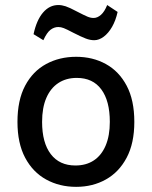

<svg xmlns="http://www.w3.org/2000/svg" viewBox="-20 -730 604 764"><path d="M49.5 0ZM280 -71.5Q323 -71.5 353.5 -91.8Q384 -112 400.5 -151Q417 -190 417 -245Q417 -328.5 383.2 -374.2Q349.5 -420 285.5 -420Q243 -420 212 -399.5Q181 -379 164.2 -340Q147.5 -301 147.5 -245Q147.5 -162 182 -116.8Q216.5 -71.5 280 -71.5ZM283 13.5Q216.5 13.5 163.5 -15.8Q110.5 -45 80 -102.5Q49.5 -160 49.5 -245Q49.5 -331.5 80 -389Q110.5 -446.5 163.5 -475.2Q216.5 -504 283 -504Q349 -504 401.2 -475.2Q453.5 -446.5 484 -389Q514.5 -331.5 514.5 -245Q514.5 -160 484 -102.5Q453.5 -45 401.2 -15.8Q349 13.5 283 13.5ZM152.5 -570 113.5 -594Q125.5 -650 151.2 -680Q177 -710 212 -710Q226 -710 241.2 -705Q256.5 -700 286.5 -684Q315.5 -669 328 -663.8Q340.5 -658.5 352.5 -658.5Q367.5 -658.5 381.8 -671Q396 -683.5 406.5 -710L448 -682.5Q440.5 -648.5 426 -623.2Q411.5 -598 392.8 -584Q374 -570 355 -570Q338.5 -570 321 -576.8Q303.5 -583.5 272 -599.5Q245.5 -613.5 234 -618Q222.5 -622.5 212 -622.5Q195.5 -622.5 181 -611.5Q166.5 -600.5 152.5 -570Z"/></svg>

Font: Betinya Sans Medium
Style: Regular
Weight: 500
Designer: Jonathan Pinhorn
Version: Version 2.001;December 9, 2019;FontCreator 12.0.0.2547 64-bi